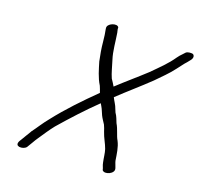

<svg xmlns="http://www.w3.org/2000/svg" viewBox="-101 -788 958 913"><g transform="rotate(15 378.0 -331.0)"><path d="M714.2 -634.8 702.3 -624C694.3 -617.5 686 -609.4 679.7 -601.8C649.2 -564.4 614.2 -537 571.8 -501C526 -465.3 473.3 -428.1 425.2 -390.5C420.2 -402.6 413.1 -413.7 407.3 -425C398.3 -450.3 393.6 -484.3 386.9 -513C377.9 -552 379.3 -599.9 375.9 -644L375.7 -643.7L373.6 -659.4L373.9 -668C366.5 -687.6 314.7 -673.4 318.5 -648.4L318.3 -647.2C321 -626.8 321.5 -607.1 321.9 -583.8C321.9 -552.2 325 -517.7 328.7 -488.3C336.3 -452.2 343.3 -412.2 360.9 -377.8C364.6 -367.8 366.7 -357.7 370.3 -344.7C300.7 -287.5 231.8 -227.5 169.9 -161C144.2 -135 124.1 -107 101.8 -82.4L100.9 -80.6C89 -65.4 77.4 -47.4 66.6 -33.3C61.8 -27 42.4 -4.9 66.1 2.5C78.5 5.2 93.7 2.1 102.2 -6.6C115.1 -22.8 128.8 -45.1 140.9 -59.2C162.6 -85.8 182.4 -111.5 204.9 -135C262.8 -191.1 323.3 -246.7 387 -298.3C388.5 -294.9 390.6 -290.4 392.7 -286.3C399.8 -272 402.1 -259.7 408 -244.1C413.2 -230.3 420.8 -218.2 427.9 -204.2L433.1 -188C434.7 -182.7 436.1 -177.2 437.2 -171.5C443.9 -142.5 457.2 -118.6 463.4 -93.5C468 -74.4 467.5 -51.6 470.4 -29.2C471.8 -12.6 477.2 -5.7 478.1 6.4L478.3 6.7L478.4 7C489.9 25.8 540 9.2 534.2 -16.2L534.3 -17.1C531.5 -30.9 527.3 -39.1 525.3 -52C523.1 -83.9 522 -118.5 510.2 -146.6C499.1 -169.3 497.1 -198.7 483.7 -226.1C478.9 -240.8 475.6 -257.5 466.1 -273.5C464.4 -278.4 463 -282.9 460.8 -290C457.2 -307.3 444.7 -327 439.5 -342.1C490.7 -383 552.4 -427.3 603.4 -468.5C633.2 -494.6 665.3 -519.7 691.9 -549.5C709.5 -567.5 718.8 -580.5 733.2 -593.1L744 -604.4C759 -618.1 758.6 -631.9 749.3 -638.2C741.5 -641.1 722.3 -641.8 714.2 -634.8Z"/></g></svg>

Font: Take Off
Style: Moose
Weight: 400
Foundry: Cannot Into Space Fonts
Version: Version 0.89